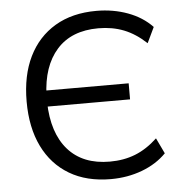

<svg xmlns="http://www.w3.org/2000/svg" viewBox="-52 -764 777 822"><g transform="rotate(-5 336.5 -352.5)"><path d="M392 9Q288 9 214 -35Q140 -79 100.5 -160Q61 -241 61 -353Q61 -465 100.5 -545.5Q140 -626 214 -670Q288 -714 392 -714Q464 -714 526.5 -691Q589 -668 631 -624L599 -557Q553 -600 503.5 -619.5Q454 -639 394 -639Q278 -639 215 -568Q152 -497 148 -371L121 -393H503V-324H119L148 -343Q151 -210 214.5 -138Q278 -66 394 -66Q454 -66 503.5 -85.5Q553 -105 599 -148L631 -81Q589 -38 526.5 -14.5Q464 9 392 9Z"/></g></svg>

Font: NunitoSans1
Style: Book
Weight: 400
Designer: Vernon Adams
Foundry: Vernon Adams
Version: Version 3.101;gftools[0.9.27]